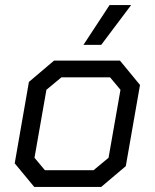

<svg xmlns="http://www.w3.org/2000/svg" viewBox="-20 -737 610 757"><path d="M38 -93 94 -414 193 -498H453L532 -402L476 -82L379 0H115ZM349 -66 408 -115 455 -383 414 -432H222L163 -383L116 -115L157 -66ZM412 -717H497L379 -560H309Z"/></svg>

Font: Chakra Petch
Style: Italic
Weight: 400
Italic angle: -10°
Designer: Katatrad Aksorn Co.,Ltd.
Foundry: Cadson Demak Co.,Ltd.
Version: Version 1.000; ttfautohint (v1.6)